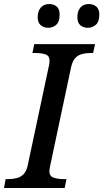

<svg xmlns="http://www.w3.org/2000/svg" viewBox="-41 -933 513 953"><path d="M-21 0 -13 -44H0Q23 -44 42.5 -49Q62 -54 76.5 -69Q91 -84 97 -114L201 -603Q203 -609 204 -618Q205 -627 205 -631Q205 -656 185 -663Q165 -670 133 -670H120L129 -714H431L421 -670H408Q387 -670 367 -665Q347 -660 333 -645.5Q319 -631 312 -600L208 -110Q207 -104 205.5 -96Q204 -88 204 -83Q204 -59 224.5 -51.5Q245 -44 276 -44H289L280 0ZM395 -795Q372 -795 357.5 -808Q343 -821 343 -847Q343 -878 358 -895.5Q373 -913 399 -913Q422 -913 437 -900.5Q452 -888 452 -861Q452 -824 434 -809.5Q416 -795 395 -795ZM199 -795Q176 -795 161 -808Q146 -821 146 -847Q146 -878 161.5 -895.5Q177 -913 203 -913Q226 -913 240.5 -900.5Q255 -888 255 -861Q255 -824 237.5 -809.5Q220 -795 199 -795Z"/></svg>

Font: ET Text
Style: Italic
Weight: 470
Italic angle: -12°
Designer: Monotype Design Team
Foundry: Monotype Imaging Inc.
Version: Version 2.009